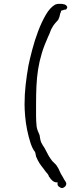

<svg xmlns="http://www.w3.org/2000/svg" viewBox="-20 -794 390 985"><path d="M225 99Q219 92 213.5 85.5Q208 79 203 71Q190 55 182 42.5Q174 30 165 9Q164 5 163.5 1Q163 -3 162 -6Q162 -8 161 -10Q160 -12 160 -14Q146 -31 136 -62.5Q126 -94 119 -128.5Q112 -163 109 -198Q106 -233 106 -258Q106 -310 111.5 -358.5Q117 -407 126 -458Q133 -492 145.5 -539.5Q158 -587 175.5 -633.5Q193 -680 215 -718Q237 -756 264 -771L276 -774H288Q291 -774 296 -774Q301 -774 307 -772Q313 -772 319 -767Q321 -765 323 -762Q325 -759 325 -756Q325 -754 323 -751Q321 -748 319 -745Q317 -745 313.5 -744.5Q310 -744 308 -744Q305 -741 299 -741Q295 -739 294 -739Q294 -738 293.5 -738Q293 -738 293 -737L292 -732Q292 -730 291.5 -730Q291 -730 291 -729Q290 -727 289 -725Q288 -723 288 -721Q287 -715 285 -708Q283 -701 279 -693Q270 -683 261.5 -673Q253 -663 248 -653Q242 -644 238 -632Q234 -620 227 -606Q207 -562 194.5 -521Q182 -480 175.5 -438.5Q169 -397 167 -353Q165 -309 165 -260Q165 -229 165 -201Q165 -173 168 -144Q169 -138 170.5 -133Q172 -128 174 -122Q176 -117 178.5 -112Q181 -107 183 -101Q185 -90 186.5 -80.5Q188 -71 192 -62Q194 -57 199 -49.5Q204 -42 209 -34Q216 -22 223.5 -6.5Q231 9 240 21L248 32Q252 37 260 44Q270 52 280 71Q285 80 292 97Q296 103 298 107Q302 115 305 119Q306 121 308 125Q310 129 312 131Q320 142 320 148Q320 158 312 164.5Q304 171 298 171Q293 171 283.5 164.5Q274 158 275 147Q275 146 276 142Q264 142 257 138.5Q250 135 240 124Q236 116 231 112Q230 107 228 104Q226 102 225 99Z"/></svg>

Font: ToneOZ-Tsuipita-TC
Style: Tsuipita-TC
Weight: 400
Designer: :Jeffrey Xuan (Chih-Lin Hsuan)  :
Foundry: jeffreyx@gmail.com, cjkFonts.io
Version: Version 0.24071